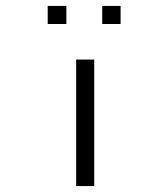

<svg xmlns="http://www.w3.org/2000/svg" viewBox="-20 -677 532 648"><path d="M237 -476H298V-49H237ZM325 -657H387V-596H325ZM141 -657H204V-596H141Z"/></svg>

Font: IBM 3270 Semi-Condensed
Style: Condensed
Weight: 400
Monospace: yes
Version: Version 2.3.1